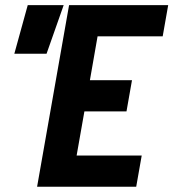

<svg xmlns="http://www.w3.org/2000/svg" viewBox="-20 -713 662 733"><path d="M121.6 0 222.7 -574.2 243.7 -693.4H622.1L601.1 -574.2H352.5L323.2 -406.7H483.9L462.9 -287.6H302.2L272.5 -119.1H521L500 0ZM34.7 -507.8 85.9 -693.4H223.1L157.7 -507.8Z"/></svg>

Font: Cascadia Mono
Style: Bold Italic
Weight: 700
Italic angle: -10°
Monospace: yes
Designer: Aaron Bell
Foundry: Saja Typeworks
Version: Version 2404.023; ttfautohint (v1.8.4)